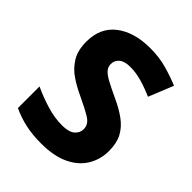

<svg xmlns="http://www.w3.org/2000/svg" viewBox="-205 -844 974 974"><g transform="rotate(45 281.5 -357.0)"><path d="M526 -207Q526 -146 496 -96.5Q466 -47 406 -18.5Q346 10 255 10Q192 10 142 -1Q92 -12 45 -34V-189Q99 -164 155.5 -147Q212 -130 264 -130Q313 -130 335 -148.5Q357 -167 357 -195Q357 -229 322 -250.5Q287 -272 223 -302Q181 -321 141.5 -347.5Q102 -374 77 -414.5Q52 -455 52 -518Q52 -618 121.5 -671Q191 -724 306 -724Q368 -724 421 -709.5Q474 -695 525 -674L471 -541Q423 -562 381.5 -573.5Q340 -585 301 -585Q260 -585 240 -568Q220 -551 220 -525Q220 -504 234 -488.5Q248 -473 278 -457Q308 -441 357 -418Q410 -394 448 -366Q486 -338 506 -300.5Q526 -263 526 -207Z"/></g></svg>

Font: Noto Sans Gujarati UI ExtraBold
Style: Regular
Weight: 800
Designer: Jelle Bosma - Monotype Design Team, Universal Thirst
Foundry: Monotype Imaging Inc.
Version: Version 2.106; ttfautohint (v1.8.4.7-5d5b)